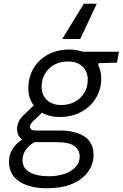

<svg xmlns="http://www.w3.org/2000/svg" viewBox="-20 -772 654 1024"><path d="M229 232Q140 232 84 196.5Q28 161 28 91Q28 52 46.5 23Q65 -6 98 -28Q71 -48 71 -84Q71 -101 78 -119Q85 -137 102 -154L160 -210Q131 -249 131 -300Q131 -360 158.5 -407Q186 -454 236 -481Q286 -508 351 -508Q389 -508 421 -496H614L604 -438L505 -435L504 -424Q520 -391 520 -354Q520 -296 491.5 -249Q463 -202 413 -175Q363 -148 298 -148Q270 -148 246.5 -154Q223 -160 204 -171L152 -121Q140 -109 140 -96Q140 -88 147 -82Q154 -76 168 -76H299Q382 -76 430.5 -44Q479 -12 479 54Q479 101 451.5 141.5Q424 182 368.5 207Q313 232 229 232ZM305 -212Q369 -212 408.5 -250.5Q448 -289 448 -347Q448 -391 419.5 -417.5Q391 -444 344 -444Q280 -444 241 -405.5Q202 -367 202 -308Q202 -265 230.5 -238.5Q259 -212 305 -212ZM100 82Q100 125 138 146.5Q176 168 240 168Q286 168 323 155.5Q360 143 382.5 119.5Q405 96 405 62Q405 30 378 8Q351 -14 277 -14H164Q134 3 117 28Q100 53 100 82ZM312 -564 427 -752H496L408 -564Z"/></svg>

Font: DM Mono Light
Style: Italic
Weight: 300
Italic angle: -10°
Designer: Colophon Foundry
Foundry: Colophon Foundry
Version: Version 1.000; ttfautohint (v1.8.2.53-6de2)